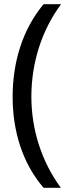

<svg xmlns="http://www.w3.org/2000/svg" viewBox="-20 -978 340 912"><path d="M40 -518C40 -357 86 -203 187 -86H269C177 -211 129 -364 129 -519C129 -677 177 -833 270 -958H187C86 -837 40 -681 40 -518Z"/></svg>

Font: Noto Sans Khmer UI Condensed
Style: Regular
Weight: 400
Width: 3
Designer: Danh Hong and the Monotype Design Team
Foundry: Monotype Imaging Inc.
Version: Version 2.002